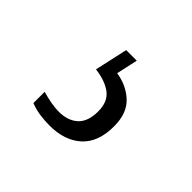

<svg xmlns="http://www.w3.org/2000/svg" viewBox="-71 -102 423 423"><g transform="rotate(45 140.5 109.5)"><path d="M114 228Q101 228 85 226Q69 224 54 218V183Q86 192 107 192Q135 192 151.5 177Q168 162 168 130Q168 100 149.5 86Q131 72 99 68L116 -9H149L138 41Q171 46 193.5 67Q216 88 216 129Q216 178 188.5 203Q161 228 114 228Z"/></g></svg>

Font: Noto Serif Tamil Condensed Light
Style: Regular
Weight: 300
Width: 3
Designer: Indian Type Foundry, Tom Grace, and the Monotype Design Team
Foundry: Monotype Imaging Inc.
Version: Version 2.004; ttfautohint (v1.8.4.7-5d5b)